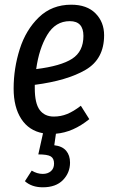

<svg xmlns="http://www.w3.org/2000/svg" viewBox="-20 -558 480 817"><path d="M128 -197V-183Q128 -118 149 -90Q170 -62 209 -62Q239 -62 266 -73Q293 -84 324 -108L360 -51Q291 5 218 11L211 60Q245 64 261.5 83.5Q278 103 278 134Q278 177 248 208Q218 239 162 239Q115 239 86 213L115 168Q138 182 162 182Q183 182 196.5 170.5Q210 159 210 138Q210 116 196 107.5Q182 99 143 99L163 9Q103 -2 70.5 -52Q38 -102 38 -181Q38 -267 64 -349Q90 -431 145.5 -484.5Q201 -538 283 -538Q350 -538 386.5 -501Q423 -464 423 -408Q423 -307 344.5 -261Q266 -215 128 -197ZM134 -264Q239 -277 287 -308Q335 -339 335 -405Q335 -468 277 -468Q216 -468 181 -409.5Q146 -351 134 -264Z"/></svg>

Font: Fira Sans Extra Condensed
Style: Italic
Weight: 400
Width: 3
Italic angle: -8°
Designer: Carrois Corporate & Edenspiekermann AG
Foundry: Carrois Corporate GbR & Edenspiekermann AG
Version: Version 4.203